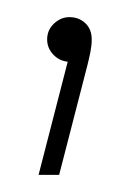

<svg xmlns="http://www.w3.org/2000/svg" viewBox="-20 -65 162 224"><path d="M25 139 59 7Q49 6 42 -1.5Q35 -9 35 -19Q35 -30 43 -37.5Q51 -45 61 -45Q72 -45 79.5 -38Q87 -31 87 -19Q87 -12 85.5 -4.5Q84 3 82 11L49 139Z"/></svg>

Font: MuseoModerno Thin
Style: Regular
Weight: 100
Designer: Pablo Cosgaya, Héctor Gatti, Marcela Romero, and the Authors of The MuseoModerno Project.
Foundry: Omnibus-Type Team
Version: Version 1.003